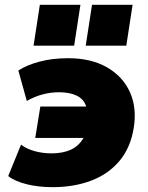

<svg xmlns="http://www.w3.org/2000/svg" viewBox="-20 -763 614 795"><path d="M198 12Q140 12 91 0Q42 -12 14 -34L67 -164Q91 -146 124 -137Q157 -128 194 -128Q240 -128 273 -143Q306 -158 326 -192H126L147 -322H337Q327 -353 297.5 -367Q268 -381 225 -381Q154 -381 91 -345L56 -471Q89 -493 142.5 -507.5Q196 -522 262 -522Q357 -522 422.5 -484.5Q488 -447 517.5 -382.5Q547 -318 534 -235Q521 -152 475 -97Q429 -42 357.5 -15Q286 12 198 12ZM335 -574 361 -743H529L503 -574ZM119 -574 145 -743H313L287 -574Z"/></svg>

Font: Mulish ExtraBlack
Style: Italic
Weight: 1000
Italic angle: -9°
Designer: Vernon Adams
Foundry: Vernon Adams
Version: Version 3.603; ttfautohint (v1.8.3)